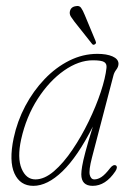

<svg xmlns="http://www.w3.org/2000/svg" viewBox="-20 -612 440 640"><path d="M286.5 -86.5Q275.5 -44 279.2 -29Q283 -14 294.5 -14Q306 -14 318.2 -22Q330.5 -30 347 -51.5Q357.5 -65 366.5 -60.5Q373.5 -55 364.5 -41Q332 7.5 289 7.5Q251 7.5 251 -31Q251 -41 253.8 -57.8Q256.5 -74.5 264.8 -105.8Q273 -137 289.5 -190Q238.5 -89.5 188.2 -41Q138 7.5 91 7.5Q47 7.5 28.2 -33.8Q9.5 -75 25.5 -151.5Q37.5 -208 64.2 -258.5Q91 -309 128.5 -348.2Q166 -387.5 211 -410Q256 -432.5 304.5 -432.5Q335.5 -432.5 355 -424Q374.5 -415.5 375 -400Q375 -389.5 367.8 -380Q360.5 -370.5 358 -360ZM50.5 -147.5Q37 -85.5 52 -49.8Q67 -14 98 -14Q128 -14 159.8 -41.2Q191.5 -68.5 221.2 -112.5Q251 -156.5 275.5 -207Q300 -257.5 315.8 -305Q331.5 -352.5 335 -386Q336.5 -399.5 327.2 -405.2Q318 -411 289.5 -411Q242.5 -411 193.5 -376.8Q144.5 -342.5 106 -283Q67.5 -223.5 50.5 -147.5ZM262.5 -562 298.5 -475.5Q299.5 -473.5 300 -470.2Q300.5 -467 296.5 -464.5Q291 -460.5 287 -465.5L228 -540Q221.5 -548.5 216.8 -555.8Q212 -563 212.5 -571Q214.5 -589 233 -591.5Q244.5 -594 250.2 -586Q256 -578 262.5 -562Z"/></svg>

Font: Fraunces144ptSuperSoftThinItalic
Style: Italic
Weight: 100
Italic angle: -16°
Version: Version 1.000;[0bf87f6ff]